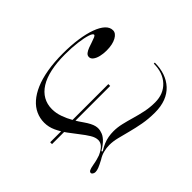

<svg xmlns="http://www.w3.org/2000/svg" viewBox="-135 -1017 1326 1326"><g transform="rotate(-45 528.0 -354.5)"><path d="M154 15Q143 15 134.5 9Q126 3 126 -4Q126 -14 137.5 -20Q149 -26 177 -31Q202 -35 221.5 -40.5Q241 -46 252 -50Q290 -67 307 -86Q324 -105 324 -128Q324 -154 306 -183.5Q288 -213 261.5 -246.5Q235 -280 208 -317Q181 -354 162.5 -394Q144 -434 144 -477Q144 -519 161 -557Q178 -595 212.5 -625.5Q247 -656 298 -678Q349 -700 418.5 -712Q488 -724 574 -724Q653 -724 718.5 -714.5Q784 -705 832 -687.5Q880 -670 906 -646Q932 -622 932 -592Q932 -563 896 -543.5Q860 -524 802 -524Q770 -524 743 -530.5Q716 -537 699.5 -549.5Q683 -562 683 -579Q683 -595 696.5 -605.5Q710 -616 730 -623.5Q750 -631 770.5 -637.5Q791 -644 804.5 -650Q818 -656 818 -663Q818 -674 786 -684.5Q754 -695 699.5 -702Q645 -709 580 -709Q499 -709 437 -695.5Q375 -682 333 -655.5Q291 -629 269.5 -591Q248 -553 248 -505Q248 -466 262 -426.5Q276 -387 297 -350.5Q318 -314 339 -285Q371 -239 378 -209Q385 -179 375 -153Q370 -131 348 -107Q326 -83 284 -58L290 -51Q317 -68 341 -78Q365 -88 390 -92.5Q415 -97 441 -97Q479 -97 519.5 -87.5Q560 -78 602.5 -65.5Q645 -53 690.5 -43.5Q736 -34 785 -34Q868 -34 918 -87.5Q968 -141 968 -230H978Q978 -175 962.5 -130.5Q947 -86 916.5 -53Q886 -20 840.5 -2.5Q795 15 735 15Q672 15 618 5Q564 -5 517 -17.5Q470 -30 429.5 -40Q389 -50 354 -50Q325 -50 296 -42.5Q267 -35 241 -18Q207 0 188 7.5Q169 15 154 15ZM78 -334V-352H646V-334Z"/></g></svg>

Font: Kalnia Expanded Light
Style: Regular
Weight: 300
Width: 7
Designer: Frida Medrano
Foundry: Frida Medrano
Version: Version 1.105